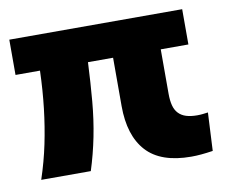

<svg xmlns="http://www.w3.org/2000/svg" viewBox="-58 -515 699 595"><g transform="rotate(-10 291.0 -217.5)"><path d="M499 10Q403 10 358 -39.5Q313 -89 313 -182V-334H234Q231 -270 226 -212.5Q221 -155 210.5 -102.5Q200 -50 184 0H28Q46 -54 57 -107Q68 -160 74.5 -216Q81 -272 83 -334H6V-445H550V-334H463V-194Q463 -173 467 -157.5Q471 -142 480.5 -132Q490 -122 504.5 -117.5Q519 -113 539 -113Q549 -113 557 -114Q565 -115 573 -116L567 4Q547 7 530.5 8.5Q514 10 499 10Z"/></g></svg>

Font: Nunito Sans 12pt ExtraLight
Style: Weight 830 Width 84 Optical size 12.0 YTLC 445
Weight: 830
Width: 4
Designer: Vernon Adams
Foundry: Vernon Adams
Version: Version 3.101;gftools[0.9.27]